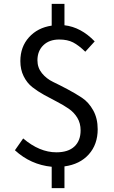

<svg xmlns="http://www.w3.org/2000/svg" viewBox="-20 -856 595 999"><path d="M472.7 -640.6 423.8 -586.9Q389.6 -620.1 360.4 -635.3Q331.1 -650.4 288.1 -650.4Q236.3 -650.4 205.6 -620.6Q174.8 -590.8 174.8 -542Q174.8 -503.9 198.2 -475.1Q221.7 -446.3 256.3 -429.7Q291 -413.1 331.5 -391.6Q372.1 -370.1 406.7 -347.2Q441.4 -324.2 464.8 -282.2Q488.3 -240.2 488.3 -183.6Q488.3 -104.5 441.9 -52.7Q395.5 -1 315.4 9.8V123H249V11.7Q139.6 1 57.6 -74.2L100.6 -135.7Q185.5 -63.5 273.4 -63.5Q335 -63.5 367.2 -93.8Q399.4 -124 399.4 -177.7Q399.4 -214.8 382.3 -243.2Q365.2 -271.5 337.4 -290.5Q309.6 -309.6 276.4 -326.7Q243.2 -343.8 209.5 -362.3Q175.8 -380.9 147.9 -402.8Q120.1 -424.8 103 -459.5Q85.9 -494.1 85.9 -538.1Q85.9 -612.3 130.9 -662.1Q175.8 -711.9 249 -722.7V-835.9H315.4V-724.6Q401.4 -714.8 472.7 -640.6Z"/></svg>

Font: irohakakuC Regular
Style: Regular
Weight: 400
Designer: [Source Han Sans]
Ryoko NISHIZUKA Ë•øÂ°öÊ∂ºÂ≠ê (kana & ideographs); Paul D. Hunt (Latin, Greek & Cyrillic); Wenlong ZHAN
Version: Version 1.001.20160904